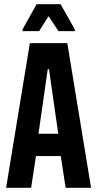

<svg xmlns="http://www.w3.org/2000/svg" viewBox="-20 -893 462 913"><path d="M122 -688H300L413 0H292L269 -151H151L128 0H9ZM257 -257 213 -564H207L163 -257ZM87 -753 154 -873H268L336 -753V-745H258L211 -816L166 -745H87Z"/></svg>

Font: Saira ExtraCondensed
Style: Bold
Weight: 700
Width: 2
Designer: Hector Gatti with collaboration of the Omnibus-Type team
Foundry: Omnibus-Type
Version: Version 0.072; ttfautohint (v1.8)